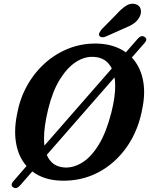

<svg xmlns="http://www.w3.org/2000/svg" viewBox="-20 -943 794 1016"><path d="M49.5 48Q41 43.5 41.8 34Q42.5 24.5 52 14.5L120.5 -64.5Q79.5 -110.5 66 -180.5Q52.5 -250.5 70 -337.5Q84 -417.5 121.5 -486.2Q159 -555 215.5 -606.5Q272 -658 342.5 -686Q413 -714 492.5 -712.5Q539 -711.5 577.5 -699.5Q616 -687.5 646 -666L708.5 -737.5Q727.5 -759.5 745.5 -747.5Q763.5 -736 744.5 -715L677.5 -638.5Q720 -593.5 735.2 -525.8Q750.5 -458 734.5 -375.5Q714 -256.5 652.8 -168Q591.5 -79.5 501.8 -31.8Q412 16 305 13Q212.5 11 151 -36L86.5 38Q66.5 60 49.5 48ZM213 -209Q213 -189.5 215 -172.5L571.5 -580.5Q542.5 -639 476 -642Q428 -645 381.5 -614.8Q335 -584.5 296.5 -522.2Q258 -460 235 -365.5Q223.5 -318 218 -279Q212.5 -240 213 -209ZM324.5 -56.5Q371.5 -55 417.8 -84.5Q464 -114 503.2 -178.5Q542.5 -243 569 -346.5Q580 -390 585 -426Q590 -462 589.5 -491.5Q589.5 -514 586 -533.5L227.5 -123.5Q254.5 -59.5 324.5 -56.5ZM594.5 -865.5Q621.5 -896 646.5 -912.2Q671.5 -928.5 697.5 -921Q719.5 -914.5 724.5 -894.2Q729.5 -874 718 -852.5Q706.5 -831.5 687.2 -818.2Q668 -805 636 -792.5L538.5 -749Q528.5 -745 519 -746.2Q509.5 -747.5 505.5 -754Q502 -762 506.8 -771Q511.5 -780 519.5 -789.5Z"/></svg>

Font: Fraunces 72pt S100 SemiBold
Style: Italic
Weight: 600
Italic angle: -16°
Version: Version 1.000; ttfautohint (v1.8.3)